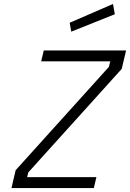

<svg xmlns="http://www.w3.org/2000/svg" viewBox="-20 -950 657 970"><path d="M340 -790 560 -878 551 -930 332 -835ZM188 -640H537L530 -612L59 -90L38 0H454L467 -55H117L123 -79L595 -602L617 -695H201Z"/></svg>

Font: Titillium Web
Style: Light Italic
Weight: 300
Italic angle: -13°
Version: Version 1.001;PS 57.000;hotconv 1.0.70;makeotf.lib2.5.55311